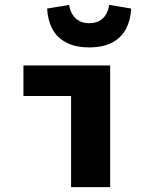

<svg xmlns="http://www.w3.org/2000/svg" viewBox="-20 -766 640 786"><path d="M271 0V-373H76V-498H431V0ZM345 -572Q288 -572 250 -592.5Q212 -613 193.5 -649Q175 -685 173 -731L263 -746Q266 -725 276 -708Q286 -691 303 -681Q320 -671 345 -671Q370 -671 387.5 -681Q405 -691 414.5 -708Q424 -725 427 -746L517 -731Q515 -685 496.5 -649Q478 -613 440.5 -592.5Q403 -572 345 -572Z"/></svg>

Font: Source Code Pro ExtraBold
Style: Regular
Weight: 800
Monospace: yes
Designer: Paul D. Hunt, Teo Tuominen
Foundry: Adobe Systems Incorporated
Version: Version 1.018;hotconv 1.0.116;makeotfexe 2.5.65601